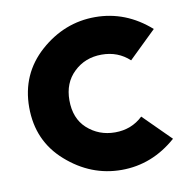

<svg xmlns="http://www.w3.org/2000/svg" viewBox="-67 -613 678 689"><g transform="rotate(-10 271.5 -268.5)"><path d="M322.8 9.8Q210.9 9.8 122.1 -68.8Q34.2 -146 34.2 -268.6Q34.2 -390.1 122.6 -468.8Q210.9 -546.9 322.8 -546.9Q434.6 -546.9 523.4 -468.3L423.8 -371.6Q382.3 -410.2 322.8 -410.2Q262.2 -410.2 221.2 -370.6Q180.7 -332 180.7 -268.6Q180.7 -202.6 221.2 -165.5Q263.7 -127 322.8 -127Q382.8 -127 424.3 -166.5L522.9 -68.4Q434.1 9.8 322.8 9.8Z"/></g></svg>

Font: New Shape
Style: Bold
Weight: 700
Designer: Wojciech Kalinowski "wmk69" (wmk69@o2.pl)
Foundry: Wojciech Kalinowski "wmk69" (wmk69@o2.pl)
Version: Version 2.1.1; 2021-05-14